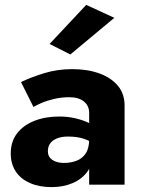

<svg xmlns="http://www.w3.org/2000/svg" viewBox="-20 -756 584 786"><path d="M176 -137Q176 -156 185.5 -169Q195 -182 213.5 -189.5Q232 -197 258 -197Q297 -197 324.5 -187.5Q352 -178 378 -159V-230Q368 -241 344.5 -252.5Q321 -264 289.5 -271.5Q258 -279 223 -279Q165 -279 120 -261Q75 -243 49.5 -209.5Q24 -176 24 -128Q24 -85 44.5 -54Q65 -23 103 -6.5Q141 10 191 10Q239 10 277.5 -6.5Q316 -23 338.5 -54.5Q361 -86 361 -130L345 -186Q345 -149 331 -128Q317 -107 293.5 -98Q270 -89 242 -89Q223 -89 208 -94.5Q193 -100 184.5 -110.5Q176 -121 176 -137ZM117 -318Q128 -325 150 -334.5Q172 -344 201.5 -351Q231 -358 264 -358Q302 -358 323.5 -340.5Q345 -323 345 -294V0H490V-324Q490 -372 462.5 -405Q435 -438 386.5 -455.5Q338 -473 276 -473Q214 -473 159.5 -456Q105 -439 66 -420ZM448 -683 333 -736 183 -576 268 -533Z"/></svg>

Font: Jost
Style: Bold
Weight: 700
Version: Version 3.710